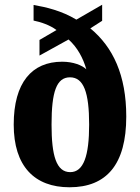

<svg xmlns="http://www.w3.org/2000/svg" viewBox="-20 -782 592 812"><path d="M274 10C431 10 514 -87 514 -289C514 -464 458 -583 362 -662L412 -694V-762L303 -699C240 -737 174 -752 122 -761V-695C152 -689 191 -676 219 -655L147 -613V-547L270 -615C308 -581 332 -535 345 -489C327 -506 290 -521 243 -521C115 -521 38 -433 38 -255C38 -79 126 10 274 10ZM277 -54C218 -54 198 -124 198 -255C198 -394 219 -455 276 -455C334 -455 357 -391 357 -255C357 -124 334 -54 277 -54Z"/></svg>

Font: Noto Serif Khmer Condensed ExtraBold
Style: Regular
Weight: 800
Width: 3
Designer: Danh Hong and the Monotype Design Team
Foundry: Monotype Imaging Inc.
Version: Version 2.004